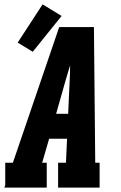

<svg xmlns="http://www.w3.org/2000/svg" viewBox="-35 -859 555 879"><path d="M-15 0 -11 -12V-114H24L236 -735H395L401 -114H421V0H231V-114H267L272 -224H190L158 -114H179V0ZM277 -338 284 -490Q285 -507 285.5 -524.5Q286 -542 286 -560Q281 -543 275.5 -525.5Q270 -508 265 -490L222 -338ZM115 -622 46 -664 160 -839 247 -786Z"/></svg>

Font: Iosevka Slab Heavy
Style: Italic
Weight: 900
Italic angle: -9°
Monospace: yes
Designer: Belleve Invis
Foundry: Belleve Invis
Version: Version 11.1.0; ttfautohint (v1.8.3)